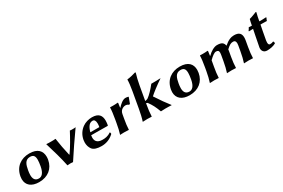

<svg xmlns="http://www.w3.org/2000/svg" viewBox="93 -1787 4250 2886"><g transform="rotate(-30 2218.0 -344.0)"><path d="M39.3 -205C36.6 -189.4 35.2 -174.6 35.2 -160.4C35.2 -53.9 111.9 10 243.4 10C396.4 10 500.5 -75.8 524.9 -214C528.1 -231.8 529.7 -249.1 529.7 -265.6C529.7 -366 469.7 -439 324.6 -439C181.6 -439 66.7 -360 39.3 -205ZM308.8 -389C367.7 -389 390 -358.7 390 -293.8C390 -265.1 385.7 -229.6 378.2 -187C357.9 -72 311.2 -40 266.2 -40C195.2 -40 177.2 -91.7 177.2 -149C177.2 -175.7 181.1 -203.6 185.4 -228C200.7 -315 222.8 -389 308.8 -389Z M734.6 3C746 1 780.2 0 790.2 0C800.2 0 823.5 1 831.6 3C918 -132.5 1026.5 -288.5 1127.4 -432C1117.8 -429 1079.8 -429 1069.8 -429C1059.8 -429 1035.8 -429 1027.4 -432C979.9 -340.8 903.8 -205 843.1 -122.5L836.9 -123C813.9 -217.5 791.6 -337.6 778.4 -432C764.8 -429 717.8 -429 703.8 -429C687.8 -429 632.8 -429 617.4 -432C662.4 -285 704.4 -143 734.6 3Z M1281.1 -255C1293.3 -304 1311.6 -338.8 1330 -359C1345.7 -376.3 1367.5 -389 1395.8 -389C1426.3 -389 1442.9 -363 1442.9 -313.4C1442.9 -296.6 1441 -277.1 1437.1 -255ZM1530 -107C1476.9 -69.5 1427.8 -66 1385.8 -66C1337.2 -66 1303.1 -79.1 1283.9 -105C1271.6 -121.6 1265.4 -143.4 1265.4 -170.4C1265.4 -182.6 1266.7 -195.8 1269.2 -210H1368.7C1468.7 -210 1553.9 -208 1553.9 -208L1560.9 -214C1565.8 -241.5 1568.7 -267.8 1568.7 -292.1C1568.7 -378.2 1531.7 -439 1411.6 -439C1356.6 -439 1293.7 -421.7 1248.3 -389C1192.7 -349 1149.1 -288.9 1134.5 -206C1132 -191.6 1130.7 -177.1 1130.7 -162.7C1130.7 -117.9 1143.1 -74.5 1168.6 -42C1196.5 -6.5 1252.4 10 1327.4 10C1399.4 10 1475 -13 1540.6 -76C1541.1 -78.8 1541.3 -81.8 1541.3 -84.8C1541.3 -95.9 1537.9 -107 1530 -107Z M1857.1 -349 1853.4 -352C1857.4 -374.8 1863.5 -416.5 1863.5 -425C1863.5 -431.9 1862.6 -435 1856.3 -435C1837.6 -432.1 1805.3 -431 1775.2 -431C1757.1 -431 1739.8 -431.4 1726.7 -432L1724.2 -429C1724.4 -386.3 1714.2 -309.7 1701 -235L1691.3 -180C1678.1 -105 1667.1 -54 1649.6 0L1650 3C1650 3 1682.6 0 1717.6 0C1751.6 0 1799 3 1799 3L1801.6 0C1803.6 -57 1809.9 -104 1823.3 -180L1836.2 -253C1849.8 -330.4 1920.8 -342 1935.9 -342C1954.9 -342 1975 -337 1990.5 -323L2008.9 -325L2047 -428L2043.7 -432C2027.6 -437 2012 -439 1994 -439C1947 -439 1890 -388 1857.1 -349Z M2090 -200C2076.8 -125 2060.7 -53.5 2042.7 0L2043.2 3C2043.2 3 2085.7 0 2120.7 0C2155 0 2196.2 3 2196.2 3L2198.7 0C2200.3 -57 2208.7 -124.8 2222 -200L2224.6 -214.6C2232.9 -213.8 2243.7 -211.6 2249 -206C2298.8 -136.9 2321 -92.9 2357.2 3C2372.8 1.2 2420.7 0 2437.7 0C2454.4 0 2532.5 1.2 2541.2 3L2543.7 0C2483.2 -78.6 2439.8 -136.5 2365.2 -252C2408.9 -293 2506.5 -367.9 2598.4 -429L2596.9 -432C2577.4 -429 2466.4 -429 2439.4 -429C2388.9 -364 2323.3 -294.5 2278.3 -264C2266.6 -256.1 2244.7 -251.2 2230.7 -249.6L2274.9 -500C2288.1 -575 2301.5 -626.7 2320 -688C2321.3 -695 2317.1 -698 2310.8 -698C2283.9 -688 2203 -668 2162 -665L2159.5 -662C2159.6 -619.3 2151.7 -550 2138.3 -474Z M2651.3 -205C2648.6 -189.4 2647.2 -174.6 2647.2 -160.4C2647.2 -53.9 2723.9 10 2855.4 10C3008.4 10 3112.5 -75.8 3136.9 -214C3140.1 -231.8 3141.7 -249.1 3141.7 -265.6C3141.7 -366 3081.7 -439 2936.6 -439C2793.6 -439 2678.7 -360 2651.3 -205ZM2920.8 -389C2979.7 -389 3002 -358.7 3002 -293.8C3002 -265.1 2997.7 -229.6 2990.2 -187C2969.9 -72 2923.2 -40 2878.2 -40C2807.2 -40 2789.2 -91.7 2789.2 -149C2789.2 -175.7 2793.1 -203.6 2797.4 -228C2812.7 -315 2834.8 -389 2920.8 -389Z M3417.1 -349 3413.4 -352C3417.4 -374.8 3423.5 -416.5 3423.5 -425C3423.5 -431.9 3422.6 -435 3416.3 -435C3397.6 -432.1 3365.3 -431 3335.2 -431C3317.1 -431 3299.8 -431.4 3286.7 -432L3284.2 -429C3284.4 -386.3 3274.2 -309.7 3261 -235L3251.3 -180C3238.1 -105 3225.1 -54 3207.6 0L3208 3C3208 3 3250.6 0 3285.6 0C3319.6 0 3359 3 3359 3L3361.6 0C3363.6 -57 3369.9 -104 3383.3 -180L3401.1 -281C3452.1 -332 3493.4 -362 3521.4 -362C3551.7 -362 3569.6 -353.1 3569.6 -315.4C3569.6 -305.9 3568.5 -294.5 3566.1 -281L3548.3 -180C3535.1 -105 3522.1 -54 3504.6 0L3505 3C3505 3 3550.6 0 3585.6 0C3619.6 0 3658 3 3658 3L3660.6 0C3662.6 -57 3666.9 -104 3680.3 -180L3695.8 -268C3698.3 -282 3699 -286 3700.1 -298C3757.5 -351 3781.4 -362 3820.4 -362C3845.9 -362 3863.2 -348 3863.2 -308.4C3863.2 -298.3 3862.1 -286.6 3859.7 -273L3843.3 -180C3830.1 -105 3817.1 -54 3799.6 0L3800 3C3800 3 3845.6 0 3880.6 0C3914.6 0 3953 3 3953 3L3955.6 0C3957.6 -57 3961.9 -104 3975.3 -180L3992.9 -280C3996.3 -299.1 3998.1 -316.7 3998.1 -332.7C3998.1 -400.4 3965.3 -439 3878 -439C3828 -439 3772.4 -419 3704.9 -359C3693.7 -409 3671.6 -439 3582 -439C3533 -439 3463.7 -398 3417.1 -349Z M4185.6 -429C4165.1 -429.1 4144.2 -430.4 4132.1 -432C4123.6 -415 4114 -399 4101.6 -384L4105.4 -377C4122.8 -378.3 4153.9 -378.9 4176.7 -379L4153 -261.1C4140.9 -201.1 4124.7 -118.1 4119.4 -88.1C4118.4 -82.2 4117.9 -76.2 4117.9 -70.2C4117.9 -29 4143.3 9.9 4199.2 9.9C4251.2 9.9 4304.8 0.9 4352.3 -25.1C4353 -28.7 4353.3 -32.3 4353.3 -35.8C4353.3 -47.5 4349.6 -57.7 4342 -63.1C4318.1 -52.1 4307.9 -51.1 4281.9 -51.1C4262.8 -51.1 4255.7 -70.6 4255.7 -96.5C4255.7 -107.2 4256.9 -119.1 4259 -131.1C4264.3 -161.1 4273.2 -212.1 4284.9 -272.1L4305.7 -379H4343.7C4367.7 -379 4402.3 -378.3 4415.4 -377C4419.5 -392 4427.1 -409.3 4435.7 -424L4432.1 -432C4413.2 -430.4 4384.6 -429 4361.6 -429H4314.6C4324.4 -485 4330.2 -515 4344.1 -568C4345.3 -575 4342.8 -578 4336.8 -578C4310.1 -568 4251.5 -542 4209.9 -533L4207.4 -530C4199.4 -503.3 4192.6 -468.7 4185.6 -429Z"/></g></svg>

Font: Linux Biolinum O 
Style: Bold Italic
Weight: 700
Designer: Philipp H. Poll
Foundry: Philipp H. Poll
Version: Version 1.3.2